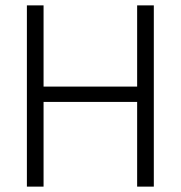

<svg xmlns="http://www.w3.org/2000/svg" viewBox="-20 -694 672 714"><path d="M552 0H490V-315H142V0H80V-674H142V-372H490V-674H552Z"/></svg>

Font: Hind Vadodara Light
Style: Regular
Weight: 300
Designer: Hitesh Malaviya
Foundry: Indian Type Foundry
Version: Version 1.000;PS 1.0;hotconv 1.0.86;makeotf.lib2.5.63406; tt